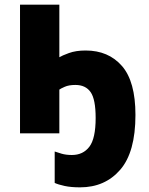

<svg xmlns="http://www.w3.org/2000/svg" viewBox="-20 -573 640 825"><path d="M324 232Q431 232 496.5 156.5Q562 81 562 -79Q562 -223 504 -289.5Q446 -356 348 -356Q306 -356 276 -345Q246 -334 235 -327V-553H66V0H235V-188Q240 -192 258 -200Q276 -208 304 -208Q348 -208 369.5 -177Q391 -146 391 -66Q391 22 364 57.5Q337 93 289 93Q264 93 245 87.5Q226 82 215 78V213Q230 220 257.5 226Q285 232 324 232Z"/></svg>

Font: Noto Sans Mono Extra
Style: Regular
Weight: 800
Designer: Monotype Design Team
Foundry: Monotype Imaging Inc.
Version: Version 1.900